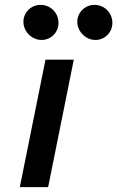

<svg xmlns="http://www.w3.org/2000/svg" viewBox="-20 -765 479 785"><path d="M166 -521H281.7L176.8 0H61ZM295.9 -675.8Q295.9 -694.8 305.4 -710.7Q314.9 -726.6 331.1 -735.8Q347.2 -745.1 366.2 -745.1Q386.2 -745.1 403.1 -735.4Q419.9 -725.6 429.7 -708.5Q439.5 -691.4 439.5 -671.4Q439.5 -652.8 430.4 -636.7Q421.4 -620.6 405.3 -611.1Q389.2 -601.6 370.1 -601.6Q350.6 -601.6 333.5 -611.8Q316.4 -622.1 306.2 -639.2Q295.9 -656.2 295.9 -675.8ZM75.7 -675.8Q75.7 -694.8 85.2 -710.7Q94.7 -726.6 110.6 -735.8Q126.5 -745.1 145.5 -745.1Q165.5 -745.1 182.6 -735.4Q199.7 -725.6 209.5 -708.5Q219.2 -691.4 219.2 -671.4Q219.2 -652.8 210.2 -636.7Q201.2 -620.6 185.1 -611.1Q168.9 -601.6 149.9 -601.6Q130.4 -601.6 113.3 -611.8Q96.2 -622.1 85.9 -639.2Q75.7 -656.2 75.7 -675.8Z"/></svg>

Font: Reddit Sans Chocolate SemiBold
Style: Italic
Weight: 600
Italic angle: -11.25°
Designer: Stephen Hutchings
Version: Version 1.013